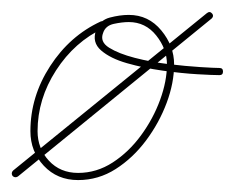

<svg xmlns="http://www.w3.org/2000/svg" viewBox="-47 -291 394 322"><path d="M122 -255Q127 -257 130 -252Q132 -247 127 -244Q78 -221 47 -173Q16 -125 16 -71Q16 -42 35 -21.5Q54 -1 84 -1Q115 -1 142 -18.5Q169 -36 189.5 -64Q210 -92 221.5 -123.5Q233 -155 233 -183Q233 -209 215 -231.5Q197 -254 169 -254Q158 -254 144 -251Q130 -248 126 -236Q126 -236 126 -236Q126 -236 126 -236Q120 -221 136 -211Q152 -201 179 -194Q206 -187 235.5 -183.5Q265 -180 289 -178.5Q313 -177 321 -177Q321 -177 321 -177Q321 -177 321 -177Q327 -177 327 -171Q327 -165 321 -165Q310 -165 284 -166.5Q258 -168 226 -172.5Q194 -177 166 -185Q138 -193 122.5 -206.5Q107 -220 114 -240Q114 -240 114 -240Q114 -240 114 -240Q120 -257 137 -261.5Q154 -266 169 -266Q202 -266 223.5 -240Q245 -214 245 -183Q245 -152 232.5 -118.5Q220 -85 198 -55.5Q176 -26 147 -7.5Q118 11 84 11Q49 11 26.5 -13Q4 -37 4 -71Q4 -129 37 -180Q70 -231 122 -255Q122 -255 122 -255Q122 -255 122 -255ZM300 -269Q305 -273 309 -268Q312 -264 308 -260Q227 -194 145.5 -127.5Q64 -61 -17 5Q-17 5 -17 5Q-17 5 -17 5Q-22 8 -26 4Q-29 -1 -25 -5Q56 -71 137.5 -137Q219 -203 300 -269Q300 -269 300 -269Q300 -269 300 -269Z"/></svg>

Font: FRB American Cursive Guidelines Arrows Thin
Style: Italic
Weight: 100
Italic angle: -25°
Version: Version 2.0;Modular Font Editor K font №1